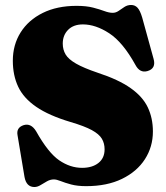

<svg xmlns="http://www.w3.org/2000/svg" viewBox="-20 -735 665 771"><path d="M326 12.5Q291 12.5 265.8 5.8Q240.5 -1 223.8 -7.8Q207 -14.5 196.5 -14.5Q182 -14.5 168.8 -7Q155.5 0.5 143 8.2Q130.5 16 118 16Q86 16 78.5 -24L50.5 -191.5Q44.5 -222.5 75 -232.5Q104.5 -241.5 125 -208Q173.5 -121.5 217.8 -91.2Q262 -61 309.5 -61Q350.5 -61 375.2 -80.5Q400 -100 400 -135.5Q400 -159.5 389 -178Q378 -196.5 348.8 -212.5Q319.5 -228.5 263.5 -245Q176.5 -271 125.5 -306Q74.5 -341 53 -386.8Q31.5 -432.5 31.5 -491Q31.5 -555 62.8 -604.8Q94 -654.5 151.5 -683Q209 -711.5 287.5 -711.5Q326.5 -711.5 353.5 -704.5Q380.5 -697.5 399.2 -690.5Q418 -683.5 432.5 -683.5Q445 -683.5 456.2 -691.2Q467.5 -699 479.5 -707Q491.5 -715 506.5 -715Q522 -715 532.2 -704Q542.5 -693 551 -664.5L596.5 -499.5Q608 -460 572 -449.5Q541.5 -441 524 -474Q473.5 -565.5 418.8 -601.2Q364 -637 313 -637Q275 -637 253.5 -615.2Q232 -593.5 232 -560Q232 -535.5 243.5 -516.2Q255 -497 285.5 -479.5Q316 -462 372 -443Q456 -415.5 504.5 -381.2Q553 -347 573.5 -303.8Q594 -260.5 594 -207Q594 -145.5 562 -95.8Q530 -46 470 -16.8Q410 12.5 326 12.5Z"/></svg>

Font: Fraunces 72pt S050 Black
Style: Regular
Weight: 900
Version: Version 1.000; ttfautohint (v1.8.3)